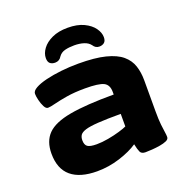

<svg xmlns="http://www.w3.org/2000/svg" viewBox="-130 -835 924 961"><g transform="rotate(-20 332.5 -355.0)"><path d="M227 8Q136 8 88.5 -32Q41 -72 41 -153Q41 -219 78 -256.5Q115 -294 201 -309.5Q287 -325 435 -325V-339Q435 -377 409 -390Q383 -403 310 -403Q254 -403 212 -396Q170 -389 143 -382Q116 -375 104 -375Q93 -375 84.5 -391.5Q76 -408 71 -429Q66 -450 66 -463Q66 -478 88 -490.5Q110 -503 147 -512Q184 -521 229 -526Q274 -531 321 -531Q409 -531 464.5 -517Q520 -503 550 -477.5Q580 -452 591.5 -417Q603 -382 603 -340V-175Q603 -130 606 -103Q609 -76 611.5 -60.5Q614 -45 614 -34Q614 -22 599.5 -15.5Q585 -9 564 -5.5Q543 -2 521.5 -0.5Q500 1 486 1Q465 1 458.5 -13Q452 -27 446 -56Q408 -30 348.5 -11Q289 8 227 8ZM271 -120Q299 -120 332.5 -126Q366 -132 394.5 -140.5Q423 -149 435 -155V-222Q359 -222 314 -219Q269 -216 246.5 -209Q224 -202 216.5 -191Q209 -180 209 -163Q209 -139 222 -129.5Q235 -120 271 -120ZM332 -718Q383 -718 417.5 -701.5Q452 -685 469.5 -660.5Q487 -636 487 -612Q487 -592 476.5 -583.5Q466 -575 450 -575Q430 -575 418 -594Q406 -610 383.5 -617Q361 -624 333 -624Q305 -624 283.5 -618.5Q262 -613 250 -596Q238 -575 215 -575Q198 -575 188 -583.5Q178 -592 178 -612Q178 -637 196 -661.5Q214 -686 248.5 -702Q283 -718 332 -718Z"/></g></svg>

Font: Asap Expanded ExtraBold
Style: Regular
Weight: 800
Width: 7
Designer: Pablo Cosgaya
Foundry: Omnibus-Type
Version: Version 3.001; ttfautohint (v1.8.4.7-5d5b)